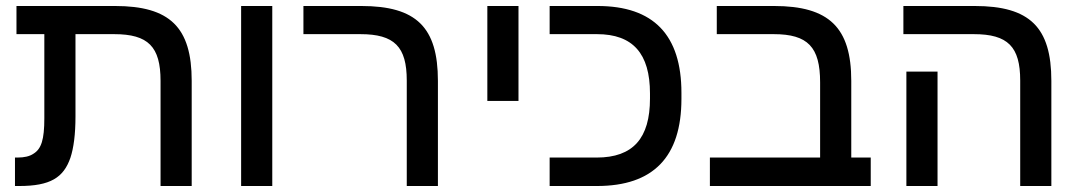

<svg xmlns="http://www.w3.org/2000/svg" viewBox="-20 -621 3610 641"><path d="M128 -507V-226C128 -155 118 -124 92 -108C79 -99 61 -95 38 -95H30V0H44C148 0 192 -28 215 -94C226 -127 232 -173 232 -232V-507H361C475 -507 516 -465 516 -351V0H620V-351C620 -530 547 -601 364 -601H35V-507Z M785 0H889V-601H785Z M1442 0V-351C1442 -530 1370 -601 1186 -601H993V-507H1183C1297 -507 1338 -465 1338 -352V0Z M1607 -284H1711V-601H1607Z M2255 -291V-311C2255 -504 2162 -601 1975 -601H1815V-507H1973C2093 -507 2150 -442 2150 -309V-292C2150 -160 2094 -95 1972 -95H1815V0H1973C2161 0 2255 -97 2255 -291Z M2373 -507H2563C2677 -507 2718 -464 2718 -346V-95H2350V0H2887V-95H2822V-351C2822 -529 2748 -601 2564 -601H2373Z M3490 0V-351C3490 -530 3418 -601 3234 -601H2996V-507H3231C3345 -507 3386 -465 3386 -352V0ZM3110 -382H3006V0H3110Z"/></svg>

Font: Noto Sans Hebrew Droid Medium
Style: Regular
Weight: 500
Designer: Monotype Design Team
Foundry: Monotype Imaging Inc.
Version: Version 1.100